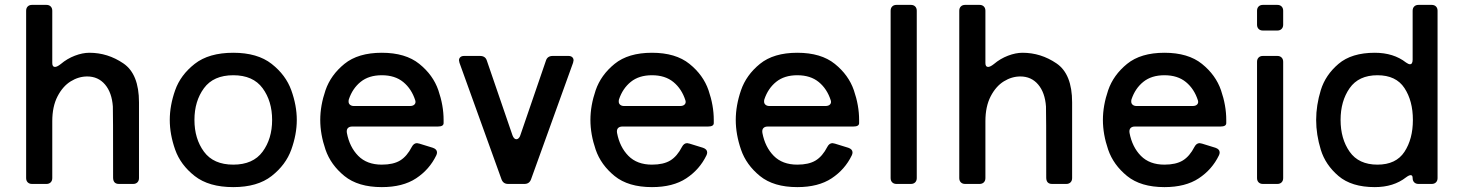

<svg xmlns="http://www.w3.org/2000/svg" viewBox="-20 -753 5991 786"><path d="M549 -334V-24Q549 -13 542.5 -6.5Q536 0 525 0H467Q443 0 443 -26Q443 -307 442 -317Q438 -374 410 -407Q382 -440 337 -440Q302 -440 269.5 -420Q237 -400 215.5 -358.5Q194 -317 194 -257V-24Q194 -13 187.5 -6.5Q181 0 170 0H111Q100 0 93.5 -6.5Q87 -13 87 -24V-709Q87 -720 93.5 -726.5Q100 -733 111 -733H170Q181 -733 187.5 -726.5Q194 -720 194 -709V-495Q194 -479 205 -479Q214 -479 229 -491Q255 -513 286.5 -525Q318 -537 346 -537Q421 -537 485 -493.5Q549 -450 549 -334Z M675 -262Q675 -321 697 -383.5Q719 -446 777 -491.5Q835 -537 935 -537Q1034 -537 1092 -491.5Q1150 -446 1172.5 -383.5Q1195 -321 1195 -262Q1195 -203 1172.5 -140.5Q1150 -78 1092 -32.5Q1034 13 935 13Q835 13 777 -32.5Q719 -78 697 -140.5Q675 -203 675 -262ZM1094 -262Q1094 -339 1055 -392Q1016 -445 935 -445Q854 -445 815 -392Q776 -339 776 -262Q776 -185 815 -132Q854 -79 935 -79Q1016 -79 1055 -132Q1094 -185 1094 -262Z M1772 -235H1422Q1410 -235 1404 -228.5Q1398 -222 1400 -209Q1411 -151 1446.5 -115Q1482 -79 1543 -79Q1590 -79 1618 -96Q1646 -113 1666 -152Q1674 -167 1687 -167Q1689 -167 1697 -165L1752 -148Q1769 -142 1769 -129Q1769 -123 1766 -117Q1738 -59 1683.5 -23Q1629 13 1543 13Q1446 13 1390 -32.5Q1334 -78 1312.5 -140.5Q1291 -203 1291 -262Q1291 -321 1312.5 -383.5Q1334 -446 1390 -491.5Q1446 -537 1543 -537Q1640 -537 1696.5 -491.5Q1753 -446 1774.5 -383.5Q1796 -321 1796 -262V-249Q1796 -235 1772 -235ZM1408 -346Q1407 -343 1407 -337Q1407 -329 1413 -324Q1419 -319 1429 -319H1658Q1671 -319 1677 -325.5Q1683 -332 1680 -342Q1665 -389 1631 -417Q1597 -445 1543 -445Q1490 -445 1456.5 -418Q1423 -391 1408 -346Z M2094 -183Q2099 -183 2103.5 -187.5Q2108 -192 2110 -199L2215 -505Q2221 -524 2243 -524H2307Q2317 -524 2322.5 -519Q2328 -514 2328 -506Q2328 -504 2326 -496L2154 -19Q2147 0 2127 0H2060Q2040 0 2033 -19L1861 -496Q1859 -504 1859 -506Q1859 -514 1864.5 -519Q1870 -524 1880 -524H1945Q1967 -524 1973 -505L2078 -199Q2084 -183 2094 -183Z M2878 -235H2528Q2516 -235 2510 -228.5Q2504 -222 2506 -209Q2517 -151 2552.5 -115Q2588 -79 2649 -79Q2696 -79 2724 -96Q2752 -113 2772 -152Q2780 -167 2793 -167Q2795 -167 2803 -165L2858 -148Q2875 -142 2875 -129Q2875 -123 2872 -117Q2844 -59 2789.5 -23Q2735 13 2649 13Q2552 13 2496 -32.5Q2440 -78 2418.5 -140.5Q2397 -203 2397 -262Q2397 -321 2418.5 -383.5Q2440 -446 2496 -491.5Q2552 -537 2649 -537Q2746 -537 2802.5 -491.5Q2859 -446 2880.5 -383.5Q2902 -321 2902 -262V-249Q2902 -235 2878 -235ZM2514 -346Q2513 -343 2513 -337Q2513 -329 2519 -324Q2525 -319 2535 -319H2764Q2777 -319 2783 -325.5Q2789 -332 2786 -342Q2771 -389 2737 -417Q2703 -445 2649 -445Q2596 -445 2562.5 -418Q2529 -391 2514 -346Z M3473 -235H3123Q3111 -235 3105 -228.5Q3099 -222 3101 -209Q3112 -151 3147.5 -115Q3183 -79 3244 -79Q3291 -79 3319 -96Q3347 -113 3367 -152Q3375 -167 3388 -167Q3390 -167 3398 -165L3453 -148Q3470 -142 3470 -129Q3470 -123 3467 -117Q3439 -59 3384.5 -23Q3330 13 3244 13Q3147 13 3091 -32.5Q3035 -78 3013.5 -140.5Q2992 -203 2992 -262Q2992 -321 3013.5 -383.5Q3035 -446 3091 -491.5Q3147 -537 3244 -537Q3341 -537 3397.5 -491.5Q3454 -446 3475.5 -383.5Q3497 -321 3497 -262V-249Q3497 -235 3473 -235ZM3109 -346Q3108 -343 3108 -337Q3108 -329 3114 -324Q3120 -319 3130 -319H3359Q3372 -319 3378 -325.5Q3384 -332 3381 -342Q3366 -389 3332 -417Q3298 -445 3244 -445Q3191 -445 3157.5 -418Q3124 -391 3109 -346Z M3709 0H3650Q3639 0 3632.5 -6.5Q3626 -13 3626 -24V-709Q3626 -720 3632.5 -726.5Q3639 -733 3650 -733H3709Q3720 -733 3726.5 -726.5Q3733 -720 3733 -709V-24Q3733 -13 3726.5 -6.5Q3720 0 3709 0Z M4369 -334V-24Q4369 -13 4362.5 -6.5Q4356 0 4345 0H4287Q4263 0 4263 -26Q4263 -307 4262 -317Q4258 -374 4230 -407Q4202 -440 4157 -440Q4122 -440 4089.5 -420Q4057 -400 4035.5 -358.5Q4014 -317 4014 -257V-24Q4014 -13 4007.5 -6.5Q4001 0 3990 0H3931Q3920 0 3913.5 -6.5Q3907 -13 3907 -24V-709Q3907 -720 3913.5 -726.5Q3920 -733 3931 -733H3990Q4001 -733 4007.5 -726.5Q4014 -720 4014 -709V-495Q4014 -479 4025 -479Q4034 -479 4049 -491Q4075 -513 4106.5 -525Q4138 -537 4166 -537Q4241 -537 4305 -493.5Q4369 -450 4369 -334Z M4976 -235H4626Q4614 -235 4608 -228.5Q4602 -222 4604 -209Q4615 -151 4650.5 -115Q4686 -79 4747 -79Q4794 -79 4822 -96Q4850 -113 4870 -152Q4878 -167 4891 -167Q4893 -167 4901 -165L4956 -148Q4973 -142 4973 -129Q4973 -123 4970 -117Q4942 -59 4887.5 -23Q4833 13 4747 13Q4650 13 4594 -32.5Q4538 -78 4516.5 -140.5Q4495 -203 4495 -262Q4495 -321 4516.5 -383.5Q4538 -446 4594 -491.5Q4650 -537 4747 -537Q4844 -537 4900.5 -491.5Q4957 -446 4978.5 -383.5Q5000 -321 5000 -262V-249Q5000 -235 4976 -235ZM4612 -346Q4611 -343 4611 -337Q4611 -329 4617 -324Q4623 -319 4633 -319H4862Q4875 -319 4881 -325.5Q4887 -332 4884 -342Q4869 -389 4835 -417Q4801 -445 4747 -445Q4694 -445 4660.5 -418Q4627 -391 4612 -346Z M5209 -628H5150Q5139 -628 5132.5 -634.5Q5126 -641 5126 -652V-709Q5126 -720 5132.5 -726.5Q5139 -733 5150 -733H5209Q5220 -733 5226.5 -726.5Q5233 -720 5233 -709V-652Q5233 -641 5226.5 -634.5Q5220 -628 5209 -628ZM5209 0H5150Q5139 0 5132.5 -6.5Q5126 -13 5126 -24V-500Q5126 -511 5132.5 -517.5Q5139 -524 5150 -524H5209Q5220 -524 5226.5 -517.5Q5233 -511 5233 -500V-24Q5233 -13 5226.5 -6.5Q5220 0 5209 0Z M5752 -490Q5763 -490 5763 -509V-709Q5763 -720 5769.5 -726.5Q5776 -733 5787 -733H5841Q5852 -733 5858.5 -726.5Q5865 -720 5865 -709V-24Q5865 -13 5858.5 -6.5Q5852 0 5841 0H5787Q5776 0 5769.5 -6.5Q5763 -13 5763 -24Q5763 -36 5755 -36Q5748 -36 5736 -27Q5685 13 5608 13Q5513 13 5459.5 -32.5Q5406 -78 5387 -140Q5368 -202 5368 -262Q5368 -322 5387 -384Q5406 -446 5459.5 -491.5Q5513 -537 5608 -537Q5685 -537 5736 -497Q5746 -490 5752 -490ZM5764 -262Q5764 -340 5729.5 -392.5Q5695 -445 5619 -445Q5542 -445 5505 -392Q5468 -339 5468 -262Q5468 -185 5505 -132Q5542 -79 5619 -79Q5695 -79 5729.5 -131.5Q5764 -184 5764 -262Z"/></svg>

Font: Shippori Gothic B2 Bold
Style: Regular
Weight: 700
Designer: FONTDASU
Foundry: FONTDASU / Google Inc. / but / Adobe
Version: Version 1.130